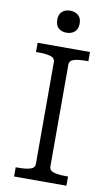

<svg xmlns="http://www.w3.org/2000/svg" viewBox="-99 -954 579 1004"><g transform="rotate(10 190.5 -452.5)"><path d="M152 -85V-625Q152 -647 128 -654Q104 -661 67 -661H51V-710H329V-661H314Q277 -661 253 -654Q229 -647 229 -625V-85Q229 -63 253 -56Q277 -49 314 -49H329V0H51V-49H67Q104 -49 128 -56Q152 -63 152 -85ZM190 -788Q164 -788 147.5 -802.5Q131 -817 131 -847Q131 -876 147.5 -890.5Q164 -905 190 -905Q216 -905 233 -890.5Q250 -876 250 -847Q250 -817 233 -802.5Q216 -788 190 -788Z"/></g></svg>

Font: Roboto Serif Light
Style: Regular
Weight: 300
Designer: Greg Gazdowicz
Foundry: Commercial Type
Version: Version 1.008